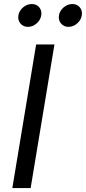

<svg xmlns="http://www.w3.org/2000/svg" viewBox="-20 -953 435 973"><path d="M255.9 -727.5 135.3 0H42.5L163.1 -727.5ZM327.1 -816.9Q303.2 -816.9 289.1 -834Q274.9 -851.1 278.8 -875Q282.7 -898.9 302.7 -915.8Q322.8 -932.6 346.7 -932.6Q370.6 -932.6 384.5 -915.8Q398.4 -898.9 394.5 -875Q390.6 -851.1 370.8 -834Q351.1 -816.9 327.1 -816.9ZM121.6 -816.9Q97.7 -816.9 83.5 -834Q69.3 -851.1 73.2 -875Q77.1 -898.9 97.2 -915.8Q117.2 -932.6 141.1 -932.6Q165 -932.6 179 -915.8Q192.9 -898.9 189 -875Q185.1 -851.1 165.3 -834Q145.5 -816.9 121.6 -816.9Z"/></svg>

Font: Adwaita Sans
Style: Italic
Weight: 400
Italic angle: -9.39999°
Designer: Rasmus Andersson
Foundry: rsms
Version: Version 4.001;git-9221beed3